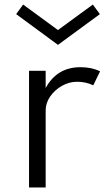

<svg xmlns="http://www.w3.org/2000/svg" viewBox="-20 -823 486 843"><path d="M107.5 0H180.5V-338Q180.5 -370.5 200.2 -399.2Q220 -428 251.8 -446Q283.5 -464 318.5 -464Q357 -464 389.5 -448.5L419.5 -510Q382 -528 333.5 -528Q230 -528 180.5 -436.5V-512H107.5ZM234.5 -626 418.5 -761 387.5 -803 234.5 -691 81.5 -803 51 -761Z"/></svg>

Font: Spartan
Style: Regular
Weight: 400
Designer: Matt Bailey, Mirko Velimirovic
Foundry: Matt Bailey
Version: Version 1.003; ttfautohint (v1.8.3)